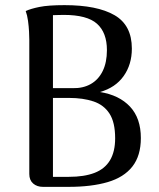

<svg xmlns="http://www.w3.org/2000/svg" viewBox="-20 -727 619 747"><path d="M147 0Q124 0 109 -13Q94 -26 94 -50V-572Q94 -584 93 -604Q92 -624 89 -646Q86 -668 80 -684Q99 -693 133.5 -700Q168 -707 231 -707Q358 -707 425.5 -668Q493 -629 493 -538Q493 -476 461 -431Q429 -386 369 -369Q444 -357 486 -312Q528 -267 528 -190Q528 -121 495 -79Q462 -37 399 -18.5Q336 0 247 0ZM186 -39H248Q308 -39 348 -54.5Q388 -70 408 -103.5Q428 -137 428 -189Q428 -251 406 -285Q384 -319 343.5 -332.5Q303 -346 249 -346H173L166 -384H262Q303 -383 333 -400Q363 -417 379.5 -450.5Q396 -484 396 -532Q396 -600 357.5 -634.5Q319 -669 228 -669Q214 -669 203.5 -668.5Q193 -668 186 -668Z"/></svg>

Font: Arima Medium
Style: Regular
Weight: 500
Designer: Joana Correia and Natanael Gama
Foundry: NDISCOVER
Version: Version 1.101;gftools[0.9.23]